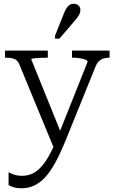

<svg xmlns="http://www.w3.org/2000/svg" viewBox="-20 -781 617 1032"><path d="M318 -42 307 -9 270 16 83 -437Q77 -451 67 -458.5Q57 -466 42.5 -468.5Q28 -471 8 -471H7V-509H237V-471H235Q216 -471 195.5 -470Q175 -469 161.5 -467.5Q148 -466 148 -462ZM329 -17Q303 46 277 93.5Q251 141 223.5 171Q196 201 164.5 216Q133 231 95 231Q71 231 53.5 225.5Q36 220 26 214V145Q29 146 39 151Q49 156 64 160Q79 164 97 164Q122 164 145 156Q168 148 191.5 126Q215 104 239.5 62.5Q264 21 290 -44L296 -60L451 -449Q451 -456 439 -460.5Q427 -465 408.5 -468Q390 -471 370 -471H367V-509H569V-471Q554 -471 540 -467.5Q526 -464 514.5 -454.5Q503 -445 495 -427ZM324 -710Q331 -727 338.5 -738.5Q346 -750 355.5 -755.5Q365 -761 376 -761Q392 -761 402 -751.5Q412 -742 412 -727Q412 -718 408.5 -709Q405 -700 398.5 -690.5Q392 -681 384 -672L299 -573H276V-590Z"/></svg>

Font: Roboto Serif 36pt Light
Style: Regular
Weight: 300
Designer: Greg Gazdowicz
Foundry: Commercial Type
Version: Version 1.008